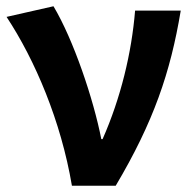

<svg xmlns="http://www.w3.org/2000/svg" viewBox="-20 -594 617 614"><path d="M210 0H350C471 -204 525 -362 558 -560H412C401 -425 366 -280 308 -149H304C279 -277 215 -467 151 -574L1 -540C92 -402 175 -207 210 0Z"/></svg>

Font: Noto Sans TC
Style: Bold
Weight: 700
Designer: Ryoko NISHIZUKA 西塚涼子 (kana, bopomofo & ideographs); Paul D. Hunt (Latin, Greek & Cyrillic); Sandoll Communications 산돌커뮤니
Foundry: Adobe
Version: Version 2.004;hotconv 1.0.118;makeotfexe 2.5.65603